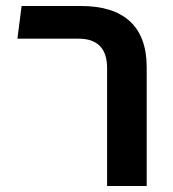

<svg xmlns="http://www.w3.org/2000/svg" viewBox="-20 -620 576 640"><path d="M337 0V-393Q337 -442 313 -466.5Q289 -491 243 -491H38L52 -600H250Q358 -600 413.5 -548.5Q469 -497 469 -396V0Z"/></svg>

Font: Noto Sans Hebrew Thin SemiBold
Style: Regular
Weight: 600
Version: Version 3.001